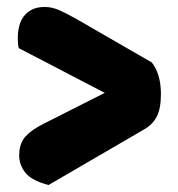

<svg xmlns="http://www.w3.org/2000/svg" viewBox="-20 -534 511 550"><path d="M34 -396Q32 -402 31.5 -410Q31 -418 31 -425Q31 -443 35 -459Q39 -475 48 -487Q57 -499 71.5 -506.5Q86 -514 108 -514Q129 -514 149.5 -505Q170 -496 200 -479L415 -355Q441 -321 441 -265Q441 -223 429 -200Q417 -177 394 -164L119 -4Q70 -17 52.5 -39.5Q35 -62 35 -88Q35 -123 52.5 -142.5Q70 -162 104 -179L280 -268Z"/></svg>

Font: Baloo Bhai
Style: Regular
Weight: 400
Designer: Supriya Tembe, Noopur Datye and Ek Type
Foundry: Ek Type
Version: Version 1.100;PS 1.000;hotconv 1.0.88;makeotf.lib2.5.647800;